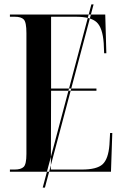

<svg xmlns="http://www.w3.org/2000/svg" viewBox="-20 -780 558 872"><path d="M174 72 395 -760H405L184 72ZM25 0H484L490 -176H480L477 -122Q472 -58 446 -34Q420 -10 352 -10H211L212 -368H418V-378H212V-704H324Q392 -704 419 -679Q446 -654 451 -584L453 -538H463L458 -714H25V-704H47Q76 -704 88 -691.5Q100 -679 100 -630V-81Q100 -34 87.5 -22Q75 -10 47 -10H25Z"/></svg>

Font: Noto Serif Display Condensed Semi
Style: Regular
Weight: 600
Width: 3
Designer: Monotype Design Team
Foundry: Monotype Imaging Inc.
Version: Version 1.900